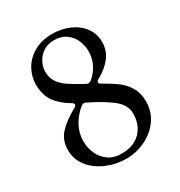

<svg xmlns="http://www.w3.org/2000/svg" viewBox="-177 -860 931 995"><g transform="rotate(-30 288.5 -362.5)"><path d="M360 -403Q360 -395 371 -389Q421 -361 453 -337Q485 -313 506 -278Q527 -243 527 -195Q527 -132 493 -84.5Q459 -37 404.5 -11.5Q350 14 292 14Q230 14 174 -10Q118 -34 84 -77Q50 -120 50 -175Q50 -234 85 -272.5Q120 -311 188 -349Q200 -355 200 -363Q200 -371 189 -377Q135 -408 105.5 -449Q76 -490 76 -554Q76 -599 99 -641.5Q122 -684 168.5 -711.5Q215 -739 281 -739Q333 -739 380 -719Q427 -699 455.5 -661.5Q484 -624 484 -574Q484 -522 454 -483.5Q424 -445 371 -416Q360 -410 360 -403ZM302 -427Q309 -423 317 -423Q325 -423 332 -429Q399 -485 399 -570Q399 -600 386 -631.5Q373 -663 344 -684.5Q315 -706 272 -706Q232 -706 204.5 -686.5Q177 -667 164 -639.5Q151 -612 151 -586Q151 -550 169 -523.5Q187 -497 215.5 -478Q244 -459 302 -427ZM438 -172Q438 -223 389 -262Q340 -301 256 -342Q251 -346 243 -346Q236 -346 227 -340Q187 -307 164.5 -265Q142 -223 142 -176Q142 -136 158 -100.5Q174 -65 205.5 -43Q237 -21 282 -21Q357 -21 397.5 -63.5Q438 -106 438 -172Z"/></g></svg>

Font: Shippori Mincho B1 Medium
Style: Regular
Weight: 500
Designer: FONTDASU
Foundry: FONTDASU / Google Inc. / but / Adobe
Version: Version 3.110; ttfautohint (v1.8.3)